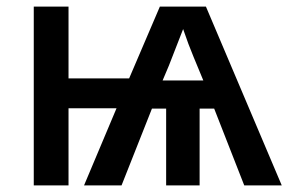

<svg xmlns="http://www.w3.org/2000/svg" viewBox="-20 -560 874 580"><path d="M602.1 -540 831.1 0H717.8L627 -231.9H583V0H481.9V-231.9H439L347.2 0H233.9L332 -232.9H187V0H82V-540H187V-323.2H370.1L462.9 -540ZM471.2 -316.9H594.2Q558.1 -403.3 549.3 -427Q540.5 -450.7 533.2 -472.2L490.2 -361.8Z"/></svg>

Font: Open Sans Semibold
Style: Regular
Weight: 600
Foundry: Ascender Corporation
Version: Version 1.10; ttfautohint (v1.5.65-e2d9)